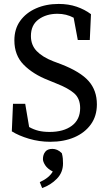

<svg xmlns="http://www.w3.org/2000/svg" viewBox="-20 -705 552 975"><path d="M235 15Q179 15 127 -0.5Q75 -16 40 -38L46 -178H108L128 -60Q151 -47 175.5 -41Q200 -35 232 -35Q303 -35 345 -66.5Q387 -98 387 -156Q387 -204 357.5 -230.5Q328 -257 264 -282L225 -298Q148 -328 100.5 -376Q53 -424 53 -500Q53 -558 82.5 -599Q112 -640 163 -662.5Q214 -685 278 -685Q328 -685 369 -671Q410 -657 442 -633L436 -502H375L354 -615Q317 -635 272 -635Q215 -635 176 -606.5Q137 -578 137 -522Q137 -476 166.5 -445.5Q196 -415 250 -394L290 -379Q388 -341 430 -293.5Q472 -246 472 -175Q472 -116 441.5 -73.5Q411 -31 358 -8Q305 15 235 15ZM300 125Q300 171 268.5 203Q237 235 194 250L182 220Q230 198 248 166Q221 152 209.5 134Q198 116 198 103Q198 81 209.5 66Q221 51 246 51Q258 51 270 56Q282 61 294 73Q298 88 299 100Q300 112 300 125Z"/></svg>

Font: Source Serif 4
Style: Regular
Weight: 400
Designer: Frank Grießhammer
Foundry: Adobe
Version: Version 4.005;hotconv 1.1.0;makeotfexe 2.6.0